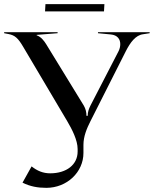

<svg xmlns="http://www.w3.org/2000/svg" viewBox="-20 -655 741 925"><path d="M197 -600H481L483 -635H199ZM0 -495 21 -491C52.3 -485 67.3 -471 92 -429L304 -71C326.7 -32.7 354 20.2 354 63V75C354 138 301 180 221.5 180C187.6 180 159.1 168.1 132.2 146.6L88.5 225C125.1 243.3 161.8 250 203 250C302.6 250 382 174.5 382 82V43C382 2.5 397.7 -35.3 415.7 -71L586 -408C607.4 -450.3 633.3 -485.5 669 -490L701 -495V-500H452V-495L514 -489C546.3 -485.9 559.4 -465.8 559.4 -442.4C559.4 -431.2 556.7 -419.1 551 -408L415.6 -146C407.5 -129.6 402.5 -114.8 402.5 -97H396.5C396.5 -114.8 392.8 -130.5 383.9 -146L202.5 -442C193.1 -457.4 177.5 -478 156.5 -485V-487L257.5 -495V-500H0Z"/></svg>

Font: Prida01
Style: Bold
Weight: 700
Designer: gluk
Foundry: gluk
Version: Version 00.072